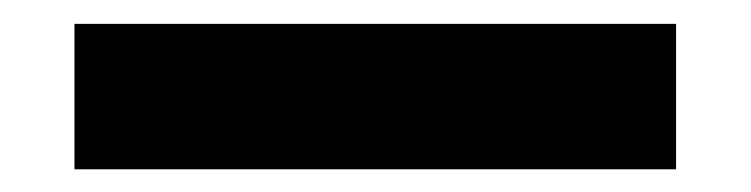

<svg xmlns="http://www.w3.org/2000/svg" viewBox="-20 -20 645 165"><path d="M44 125.5V0.5H561V125.5Z"/></svg>

Font: Encode Sans Condensed Thin
Style: Bold
Weight: 700
Version: Version 3.002